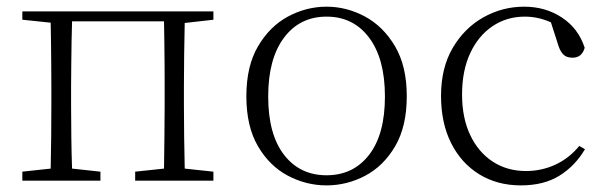

<svg xmlns="http://www.w3.org/2000/svg" viewBox="-20 -541 1816 575"><path d="M619.1 -481.9 533.2 -472.2Q532.2 -430.7 531.5 -376.5Q530.8 -322.3 530.8 -282.2V-226.1Q530.8 -185.5 531.5 -131.3Q532.2 -77.1 533.2 -36.1L619.1 -26.9V0H384.8V-26.9L471.2 -36.1Q471.7 -77.1 472.4 -131.3Q473.1 -185.5 473.1 -226.1V-282.2Q473.1 -309.6 472.9 -344.5Q472.7 -379.4 472.2 -414.6Q471.7 -449.7 471.2 -477.1H195.8Q194.8 -449.7 194.3 -414.6Q193.8 -379.4 193.4 -344.5Q192.9 -309.6 192.9 -282.2V-226.1Q192.9 -185.5 193.6 -131.3Q194.3 -77.1 195.8 -36.1L280.8 -26.9V0H46.9V-26.9L131.8 -36.1Q132.8 -77.1 133.3 -131.3Q133.8 -185.5 133.8 -226.1V-282.2Q133.8 -309.1 133.5 -343Q133.3 -377 132.8 -411.1Q132.3 -445.3 131.8 -473.1L46.9 -481.9V-506.8H619.1Z M958 14.2Q897 14.2 842 -14.9Q787.1 -43.9 752.4 -103.3Q717.8 -162.6 717.8 -252.9Q717.8 -342.8 752.7 -402.3Q787.6 -461.9 842.5 -491.5Q897.5 -521 958 -521Q1018.1 -521 1073 -491.5Q1127.9 -461.9 1163.1 -402.3Q1198.2 -342.8 1198.2 -252.9Q1198.2 -162.1 1163.3 -102.8Q1128.4 -43.5 1073.5 -14.6Q1018.6 14.2 958 14.2ZM958 -16.1Q1038.1 -16.1 1085.4 -77.4Q1132.8 -138.7 1132.8 -252Q1132.8 -365.2 1085.4 -428.2Q1038.1 -491.2 958 -491.2Q877.9 -491.2 830.6 -428.2Q783.2 -365.2 783.2 -252Q783.2 -138.7 830.6 -77.4Q877.9 -16.1 958 -16.1Z M1714.8 -104 1731.9 -94.2Q1702.6 -44.4 1655.8 -15.1Q1608.9 14.2 1540 14.2Q1469.2 14.2 1415.3 -19Q1361.3 -52.2 1331.1 -112.3Q1300.8 -172.4 1300.8 -253.9Q1300.8 -337.9 1335.9 -397.7Q1371.1 -457.5 1428 -489.3Q1484.9 -521 1549.8 -521Q1613.8 -521 1663.1 -488.3Q1712.4 -455.6 1731 -397.9Q1722.7 -368.2 1694.8 -368.2Q1676.8 -368.2 1667.5 -377.4Q1658.2 -386.7 1652.8 -402.8L1629.9 -474.1Q1591.8 -491.2 1551.8 -491.2Q1497.6 -491.2 1455.1 -462.6Q1412.6 -434.1 1388.2 -381.8Q1363.8 -329.6 1363.8 -257.8Q1363.8 -188 1388.2 -136.5Q1412.6 -85 1455.8 -56.9Q1499 -28.8 1555.2 -28.8Q1602.1 -28.8 1643.6 -48.1Q1685.1 -67.4 1714.8 -104Z"/></svg>

Font: Source Han Serif CN ExtraLight
Style: Regular
Weight: 250
Designer: Ryoko NISHIZUKA  (kana & ideographs); Frank Grießhammer (Latin, Greek & Cyrillic); Wenlong ZHANG  (bopomofo); Sandoll Co
Foundry: Adobe Systems Incorporated
Version: Version 1.001;PS 1.001;hotconv 16.6.54;makeotf.lib2.5.65590